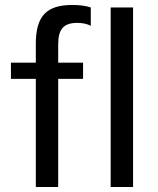

<svg xmlns="http://www.w3.org/2000/svg" viewBox="-20 -752 635 772"><path d="M214 -500V-573C214 -632 233 -660 291 -660C309 -660 329 -657 345 -648V-722C325 -729 298 -732 271 -732C167 -732 124 -688 124 -575V-500H24V-435H124V0H214V-435H314V-500ZM425 0H515V-722H425Z"/></svg>

Font: Perun
Style: Regular
Weight: 400
Foundry: Copyright (c) Stefan Peev, Context Ltd, 2016
Version: Version 1.089